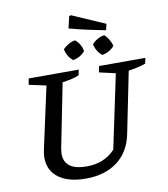

<svg xmlns="http://www.w3.org/2000/svg" viewBox="-103 -1070 1022 1167"><g transform="rotate(-10 407.5 -487.0)"><path d="M333 10Q225 10 165 -34.5Q105 -79 105 -159Q105 -177 110 -204L194 -589L88 -612L95 -650H404L397 -616Q376 -607 351.5 -601.5Q327 -596 294 -591L216 -199Q215 -188 213.5 -179.5Q212 -171 212 -164Q212 -62 351 -62Q458 -62 526 -134L622 -589L522 -612L529 -650H815L808 -616Q766 -600 702 -591L626 -215Q605 -107 528.5 -48.5Q452 10 333 10ZM609 -857Q546 -869 492 -881Q438 -893 386 -907L403 -980L414 -984L618 -895ZM380 -713Q345 -743 336 -787Q351 -803 371 -814.5Q391 -826 413 -829Q449 -798 455 -755Q441 -738 421 -727Q401 -716 380 -713ZM560 -713Q525 -742 516 -787Q530 -803 550.5 -814.5Q571 -826 593 -829Q609 -814 620.5 -794.5Q632 -775 636 -755Q621 -738 601 -727Q581 -716 560 -713Z"/></g></svg>

Font: Piazzolla SC Medium
Style: Italic
Weight: 500
Italic angle: -11.3°
Designer: Juan Pablo del Peral
Foundry: Huerta Tipografica
Version: Version 1.330